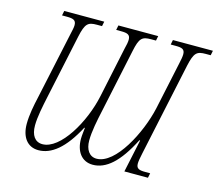

<svg xmlns="http://www.w3.org/2000/svg" viewBox="-103 -844 1114 983"><g transform="rotate(15 454.5 -352.5)"><path d="M177 9C245 9 311 -42 375 -163H378C377 -145 373 -125 373 -104C373 -39 405 9 465 9C535 9 599 -46 664 -174H668L631 0H756L761 -25H736C702 -25 687 -30 687 -57C687 -69 690 -86 696 -114L801 -606C817 -679 831 -689 878 -689H904L909 -714H697L692 -689H718C752 -689 767 -684 767 -657C767 -645 764 -628 759 -606L705 -353C675 -219 577 -26 476 -26C438 -26 416 -58 416 -107C416 -154 429 -217 440 -267L512 -606C527 -679 541 -689 588 -689H614L619 -714H408L403 -689H429C462 -689 478 -684 478 -657C478 -645 475 -629 469 -606L413 -341C383 -197 284 -26 189 -26C149 -26 128 -58 128 -109C128 -155 141 -215 152 -267L224 -605C240 -679 254 -689 301 -689H328L333 -714H121L116 -689H141C175 -689 191 -684 191 -657C191 -645 187 -628 182 -606L106 -252C96 -208 85 -154 85 -106C85 -37 118 9 177 9Z"/></g></svg>

Font: Noto Serif Condensed ExtraLight
Style: Italic
Weight: 200
Width: 3
Italic angle: -12°
Designer: Monotype Design Team
Foundry: Monotype Imaging Inc.
Version: Version 2.013